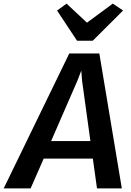

<svg xmlns="http://www.w3.org/2000/svg" viewBox="-70 -1043 728 1063"><path d="M-49.5 0 313.5 -747H480L604.5 0H467L444 -165H172L99.5 0ZM213 -262H430.5L384.5 -595L380 -652L358 -595ZM356.5 -817.5 246 -984.5 298.5 -1023 411.5 -917.5 554.5 -1023 611.5 -985 443.5 -817.5Z"/></svg>

Font: Merriweather Sans SemiBold
Style: Italic
Weight: 600
Italic angle: -7.5°
Designer: Eben Sorkin
Foundry: Eben Sorkin
Version: Version 2.001